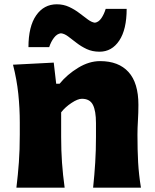

<svg xmlns="http://www.w3.org/2000/svg" viewBox="-20 -866 714 886"><path d="M55.7 0Q63 -60.1 67.1 -116.9Q71.3 -173.8 71.3 -244.6V-300.8Q71.3 -366.2 64.5 -432.4Q57.6 -498.5 40 -567.4L228 -577.1L239.3 -479.5H254.9Q290 -522.5 340.6 -553.2Q391.1 -584 441.9 -584Q527.3 -584 573 -533.7Q618.7 -483.4 618.7 -382.3Q618.7 -345.2 616.5 -310.1Q614.3 -274.9 614.3 -244.6Q614.3 -173.8 617.4 -116.9Q620.6 -60.1 630.4 0H409.7Q416 -60.1 419.4 -115.7Q422.9 -171.4 422.9 -233.9V-297.9Q422.9 -354.5 408.7 -382.3Q394.5 -410.2 357.9 -410.2Q338.9 -410.2 310.1 -391.1Q281.2 -372.1 262.2 -347.7V-233.9Q262.2 -171.4 266.1 -115.7Q270 -60.1 278.3 0ZM439.5 -627.4Q406.2 -627.4 380.1 -639.6Q354 -651.9 332.8 -668.5Q311.5 -685.1 294.2 -698Q276.9 -710.9 261.2 -712.4Q243.2 -710.4 229 -691.7Q214.8 -672.9 207 -648.4H111.3Q111.3 -744.1 147 -795.2Q182.6 -846.2 242.2 -846.2Q272.9 -846.2 299.1 -834Q325.2 -821.8 346.7 -805.2Q368.2 -788.6 386 -775.6Q403.8 -762.7 418 -761.2Q435.1 -763.7 447.5 -781.7Q460 -799.8 467.8 -825.2H564.5Q564.5 -730 530.3 -678.7Q496.1 -627.4 439.5 -627.4Z"/></svg>

Font: Pinar ExtraBold
Style: Regular
Weight: 800
Designer: Amin Abedi
Version: Version 3.000